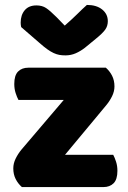

<svg xmlns="http://www.w3.org/2000/svg" viewBox="-20 -760 521 780"><path d="M69 0Q53 -14 43.5 -33Q34 -52 34 -76Q34 -96 43.5 -115.5Q53 -135 67 -152L239 -354H55Q49 -365 43.5 -382Q38 -399 38 -419Q38 -454 53.5 -469.5Q69 -485 95 -485H410Q426 -471 435.5 -452Q445 -433 445 -409Q445 -389 435.5 -369.5Q426 -350 412 -333L244 -131H440Q446 -120 451.5 -103Q457 -86 457 -66Q457 -31 441.5 -15.5Q426 0 400 0ZM243 -656Q276 -685 295 -704Q314 -723 333 -740Q372 -740 395 -721.5Q418 -703 418 -674Q418 -654 407 -639Q396 -624 370 -603L325 -566Q307 -552 287.5 -543.5Q268 -535 246 -535Q232 -535 221 -537Q210 -539 198 -544.5Q186 -550 172 -560Q158 -570 140 -586L66 -650Q65 -655 64.5 -659Q64 -663 64 -668Q64 -699 80.5 -718.5Q97 -738 128 -738Q151 -738 167 -727.5Q183 -717 209 -691Z"/></svg>

Font: Baloo Bhai
Style: Regular
Weight: 400
Designer: Supriya Tembe, Noopur Datye and Ek Type
Foundry: Ek Type
Version: Version 1.100;PS 1.000;hotconv 1.0.88;makeotf.lib2.5.647800;